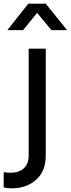

<svg xmlns="http://www.w3.org/2000/svg" viewBox="-84 -804 385 1045"><path d="M-64 216V133Q-43 136 -24 136Q19 136 45.5 112Q72 88 72 43V-539H165V43Q165 127 113 174Q61 221 -20 221Q-46 221 -64 216ZM70 -784H165L281 -640H196L118 -734L42 -640H-44Z"/></svg>

Font: BLUETTI 2.0 Normal
Style: Normal
Weight: 400
Designer: Stijn de Vries
Foundry: tokotype
Version: Version 2.005;October 31, 2023;FontCreator 14.0.0.2814 64-bi